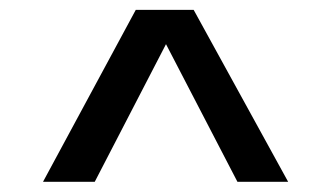

<svg xmlns="http://www.w3.org/2000/svg" viewBox="-20 -646 654 379"><path d="M248 -626.5H362.3L548.8 -287.1H448.7L297.4 -578.6H317.9L167 -287.1H64.9Z"/></svg>

Font: Monda Medium
Style: Regular
Weight: 500
Designer: Vernon Adams
Foundry: Vernon Adams
Version: Version 2.200